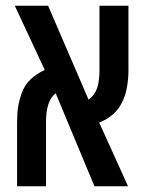

<svg xmlns="http://www.w3.org/2000/svg" viewBox="-20 -650 500 670"><path d="M39.6 0V-223.6Q39.6 -254.9 43.2 -277.3Q46.9 -299.8 55.2 -323.7Q65.4 -353 86.7 -373Q107.9 -393.1 136.2 -405.8L31.7 -629.9H147.9L289.1 -302.2Q308.6 -315.4 318.8 -342.3Q327.1 -367.2 327.1 -402.3V-629.9H428.2V-403.3Q428.2 -374 422.6 -343.3Q417 -312.5 403.8 -289.1Q395 -270 375.2 -252Q355.5 -233.9 326.2 -222.2L426.8 0H309.6L174.3 -324.7Q156.7 -310.5 148.9 -286.6Q140.6 -261.2 140.6 -224.6V0Z"/></svg>

Font: Open Sans Condensed SemiBold
Style: Regular
Weight: 600
Width: 3
Designer: Monotype Design Team
Foundry: Monotype Imaging Inc.
Version: Version 3.000; ttfautohint (v1.8.4)